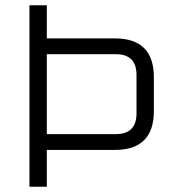

<svg xmlns="http://www.w3.org/2000/svg" viewBox="-20 -710 668 730"><path d="M92 0V-690H158V-564H417Q565 -564 565 -416V-288Q565 -140 417 -140H158V0ZM158 -200H420Q499 -200 499 -279V-425Q499 -504 420 -504H158Z"/></svg>

Font: Oxanium Light
Style: Regular
Weight: 300
Designer: Severin Meyer
Version: Version 1.000